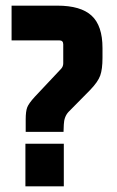

<svg xmlns="http://www.w3.org/2000/svg" viewBox="-20 -660 416 680"><path d="M205 -193H71V-237Q71 -266 76.5 -280Q82 -294 103 -317L197 -417Q204 -425 204 -436V-503Q204 -517 190 -517H21V-640H183Q266 -640 304.5 -604.5Q343 -569 343 -490V-455Q343 -415 335 -392.5Q327 -370 299 -341L223 -264Q207 -247 206 -219ZM206 0H70V-151H206Z"/></svg>

Font: Gemunu Libre ExtraBold
Style: Regular
Weight: 800
Designer: Puspanada Ekanayake, Sola Matas, Pathum Egodawatta, Kosala Senevirathne
Foundry: mooniak
Version: Version 1.100